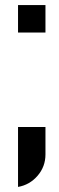

<svg xmlns="http://www.w3.org/2000/svg" viewBox="-20 -608 233 756"><path d="M159 -588V-480H51V-588ZM51 -108H159V0Q159 48 128 84Q97 120 51 128Z"/></svg>

Font: Orbitron
Style: Regular
Weight: 500
Designer: Matt McInerney
Foundry: Matt McInerney
Version: 1.000